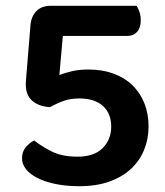

<svg xmlns="http://www.w3.org/2000/svg" viewBox="-20 -628 570 663"><path d="M85 -538Q87 -570 105 -589Q123 -608 155 -608H452Q457 -600 461.5 -587Q466 -574 466 -558Q466 -532 453.5 -518Q441 -504 420 -504H197L185 -369Q203 -376 228 -382Q253 -388 285 -388Q333 -388 371.5 -374Q410 -360 437 -334Q464 -308 478.5 -271.5Q493 -235 493 -191Q493 -149 478 -111.5Q463 -74 433.5 -46Q404 -18 359 -1.5Q314 15 254 15Q209 15 172.5 7.5Q136 0 110 -13Q84 -26 70 -43.5Q56 -61 56 -82Q56 -104 69 -119.5Q82 -135 98 -143Q123 -123 158.5 -105Q194 -87 248 -87Q305 -87 334.5 -116.5Q364 -146 364 -191Q364 -236 335.5 -262Q307 -288 254 -288Q223 -288 199.5 -279.5Q176 -271 153 -258Q115 -260 92 -279.5Q69 -299 69 -337Q69 -342 69.5 -348.5Q70 -355 71 -367L85 -538Z"/></svg>

Font: Baloo Thambi 2 SemiBold
Style: Regular
Weight: 600
Designer: Aadarsh Rajan and Ek Type
Foundry: Ek Type
Version: Version 1.640;hotconv 1.0.111;makeotfexe 2.5.65597; ttfautoh